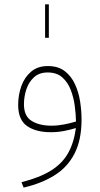

<svg xmlns="http://www.w3.org/2000/svg" viewBox="-20 -600 455 877"><path d="M186 -427.2V-580.1H203.1V-427.2ZM352.5 -54.2Q352.5 38.6 320.8 100.8Q289.1 163.1 229.7 200.4Q170.4 237.8 87.9 256.8L78.1 232.4Q161.6 210.9 212.6 179.2Q263.7 147.5 290.5 100.3Q317.4 53.2 326.7 -15.1Q301.3 -7.3 272.5 -1.7Q243.7 3.9 211.9 3.9Q144 3.9 103.5 -24.4Q63 -52.7 63 -120.6Q63 -166.5 77.6 -207Q92.3 -247.6 122.3 -272.9Q152.3 -298.3 198.2 -298.3Q246.1 -298.3 276.1 -274.9Q306.2 -251.5 323 -214.4Q339.8 -177.2 346.2 -134.8Q352.5 -92.3 352.5 -54.2ZM214.4 -25.9Q243.2 -25.9 272.2 -31.5Q301.3 -37.1 327.1 -44.9Q326.7 -77.6 321.5 -116.2Q316.4 -154.8 303 -189.7Q289.6 -224.6 264.2 -246.8Q238.8 -269 197.8 -269Q159.2 -269 135.3 -247.1Q111.3 -225.1 100.3 -191.7Q89.4 -158.2 89.4 -123.5Q89.4 -69.3 124.8 -47.6Q160.2 -25.9 214.4 -25.9Z"/></svg>

Font: Vazirmatn UI FD Thin
Style: Regular
Weight: 100
Designer: Saber Rastikerdar
Foundry: Saber Rastikerdar
Version: Version 33.003